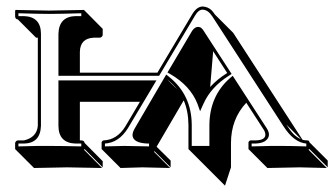

<svg xmlns="http://www.w3.org/2000/svg" viewBox="-20 -462 1042 595"><path d="M564 0V-75.2Q563.5 -118.2 549.3 -150.9L465.3 -7.3L508.8 35.6V56.6L458.5 6.3Q458 7.8 457.5 8.8L507.3 58.6Q506.8 58.6 421.4 56.6Q421.4 56.6 353.5 58.6L296.9 2L294.9 0V-21Q296.4 -25.4 300.8 -26.9Q342.3 -28.3 368.2 -69.8L413.6 -146.5H227.5V-26.9H232.9Q237.3 -26.4 239.7 -24.4Q241.7 -21.5 242.2 -19L298.3 37.6V56.6L242.2 0L240.2 2L296.4 58.6Q295.4 58.6 188.5 56.6Q188.5 56.6 85.4 58.6L28.8 2L26.9 0V-19Q28.8 -25.9 35.2 -26.9H54.2Q93.8 -36.1 97.2 -71.8V-345.2H91.8L35.2 -401.9Q31.2 -402.3 29.3 -404.3Q27.3 -407.2 26.9 -410.2V-429.2L28.8 -431.2Q29.8 -431.2 131.8 -429.2Q131.8 -429.2 240.2 -431.2L242.2 -429.2L298.3 -372.6V-353.5Q296.9 -346.7 289.6 -345.2H270.5Q228.5 -343.3 227.5 -301.3V-236.8H467.8L575.2 -417Q589.4 -441.4 607.9 -441.9Q624.5 -440.9 635.7 -430.2Q641.6 -423.8 646 -417L702.6 -360.4L917.5 -28.8Q924.8 -26.9 932.1 -26.9Q936 -26.4 937.5 -25.4Q938.5 -22.9 939 -21L995.6 35.6V56.6L939 0L936 2L992.7 58.6Q991.7 58.6 908.7 56.6Q908.7 56.6 808.6 58.6L752 2L750 0V-21Q751.5 -25.9 756.8 -26.9H770Q804.7 -26.9 802.2 -47.4Q801.3 -53.7 797.9 -59.1L743.2 -143.6Q695.8 -92.8 695.8 -18.6V56.6L677.2 113.3L620.6 56.6ZM640.6 -303.2 631.3 -192.4Q652.8 -216.3 684.1 -235.8ZM912.6 -30.8 867.2 -76.2Q879.4 -57.1 889.6 -46.4Q901.4 -35.2 912.6 -30.8ZM529.3 -185.1Q522 -193.8 514.6 -201.2Q506.3 -209.5 498 -215.8ZM574.2 -9.8H628.9V-75.2Q629.9 -164.6 692.4 -219.7L701.2 -227.1L806.6 -64.5Q822.3 -40 802.2 -25.4Q800.8 -24.4 800.3 -23.9Q788.6 -17.6 770 -17.1H759.8V-8.3Q827.6 -10.3 852.1 -9.8Q878.4 -9.8 929.2 -8.3V-17.1Q890.6 -20.5 858.4 -70.8L637.7 -411.6Q624.5 -431.6 607.9 -432.1Q595.2 -432.1 585 -414.6Q584 -413.1 583.5 -412.1L473.1 -227.1H161.1V-357.9Q163.1 -410.6 213.9 -412.1H231.9V-420.9Q166 -418.9 131.8 -418.9Q101.1 -418.9 37.1 -420.9V-412.1H54.2Q106.4 -410.2 106.9 -357.9V-71.8Q105 -18.1 54.2 -17.1H37.1V-8.3Q102.1 -10.3 131.8 -9.8Q167 -9.8 231.9 -8.3V-17.1H213.9Q161.6 -19 161.1 -71.8V-212.9H464.8L376.5 -64.9Q348.6 -20 305.2 -17.1V-8.3Q349.6 -9.8 365.2 -9.8Q382.8 -9.8 441.9 -8.3V-17.1H438Q391.6 -18.6 390.6 -43.5Q391.1 -53.2 397.5 -64L495.1 -231L504.4 -223.6Q573.7 -167.5 574.2 -75.2ZM507.8 -232.4 499 -237.3 575.2 -366.2Q587.9 -384.3 603 -376Q607.9 -372.1 611.3 -366.2L697.8 -232.9L689.5 -227.5Q633.3 -191.9 610.4 -140.1L600.1 -117.2L591.8 -140.6Q569.8 -196.3 507.8 -232.4Z"/></svg>

Font: Linux Biolinum Shadow O
Style: Regular
Weight: 400
Designer: Philipp H. Poll
Foundry: Philipp H. Poll
Version: Version 1.0.4